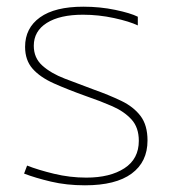

<svg xmlns="http://www.w3.org/2000/svg" viewBox="-20 -545 511 574"><path d="M234 9Q179 9 132.5 -2Q86 -13 52 -26L61 -50Q94 -37 141.5 -25.5Q189 -14 238 -14Q309 -14 352 -42Q395 -70 395 -124Q395 -164 373 -188Q351 -212 315.5 -227.5Q280 -243 239 -257Q183 -277 141.5 -295.5Q100 -314 77.5 -339.5Q55 -365 55 -405Q55 -461 99.5 -493Q144 -525 229 -525Q279 -525 324.5 -515.5Q370 -506 392 -495V-469Q367 -481 321 -491Q275 -501 228 -501Q159 -501 120 -476.5Q81 -452 81 -408Q81 -372 106.5 -349Q132 -326 173.5 -310Q215 -294 261 -277Q306 -261 342.5 -243.5Q379 -226 400 -198.5Q421 -171 421 -125Q421 -61 373.5 -26Q326 9 234 9Z"/></svg>

Font: Noto Sans Thai UI Thin
Style: Regular
Weight: 100
Designer: Monotype Design Team
Foundry: Monotype Imaging Inc.
Version: Version 2.000